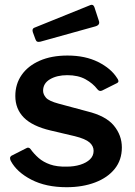

<svg xmlns="http://www.w3.org/2000/svg" viewBox="-20 -772 564 802"><path d="M387 -399Q368 -424 337 -441Q306 -458 261 -458Q218 -458 189 -441Q160 -424 160 -393Q160 -378 172 -364Q184 -350 225 -339L344 -307Q422 -288 455.5 -247.5Q489 -207 489 -156Q489 -104 459.5 -67Q430 -30 377.5 -10Q325 10 258 10Q172 10 111 -21.5Q50 -53 25 -100Q22 -106 22 -111.5Q22 -117 27 -121L86 -151Q94 -156 99 -155Q104 -154 107 -150Q122 -129 141.5 -112Q161 -95 189.5 -85Q218 -75 259 -76Q290 -76 315.5 -84Q341 -92 356 -106.5Q371 -121 371 -142Q371 -162 354 -177Q337 -192 293 -203L191 -227Q115 -245 79.5 -281Q44 -317 44 -371Q44 -421 70.5 -459Q97 -497 146 -518.5Q195 -540 262 -540Q336 -540 390 -513Q444 -486 469 -446Q473 -441 474.5 -435Q476 -429 469 -425L407 -394Q401 -391 396 -392.5Q391 -394 387 -399ZM374 -743 393 -685Q399 -668 379 -662L149 -598Q140 -596 135.5 -598Q131 -600 128 -608L117 -638Q113 -652 123 -656L358 -751Q369 -755 374 -743Z"/></svg>

Font: Libre Franklin Thin SemiBold
Style: Regular
Weight: 600
Version: Version 3.000